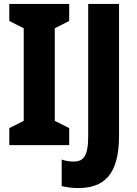

<svg xmlns="http://www.w3.org/2000/svg" viewBox="-20 -785 693 971"><path d="M330 -51V-137L257 -174V-642L330 -679V-765H27V-679L100 -642V-174L27 -137V-51ZM375 166C504 166 582 101 582 -98V-765H426V-97C426 6 402 32 352 32C329 32 310 28 292 22V156C316 162 344 166 375 166Z"/></svg>

Font: Noto Sans Tamil UI Condensed ExtraBold
Style: Regular
Weight: 800
Width: 3
Designer: Jelle Bosma - Monotype Design Team
Foundry: Monotype Imaging Inc.
Version: Version 2.004